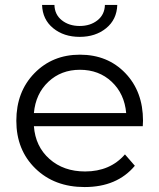

<svg xmlns="http://www.w3.org/2000/svg" viewBox="-20 -751 644 776"><path d="M322 5Q200 5 123 -70Q46 -145 46 -263Q46 -380 119 -455Q192 -530 303 -530Q415 -530 486.5 -455.5Q558 -381 558 -263Q558 -260 557.5 -252.5Q557 -245 557 -241H117Q123 -159 180 -108.5Q237 -58 324 -58Q425 -58 485 -127L525 -81Q453 5 322 5ZM117 -294H490Q483 -372 431.5 -420.5Q380 -469 303 -469Q227 -469 175.5 -420.5Q124 -372 117 -294ZM150 -731H200Q201 -692 230 -669Q259 -646 302 -646Q345 -646 374 -669Q403 -692 404 -731H454Q452 -672 409 -637Q366 -602 302 -602Q238 -602 195 -637Q152 -672 150 -731Z"/></svg>

Font: Belfius21
Style: Regular
Weight: 400
Designer: Montserrat's base design by Julieta Ulanovsky, modified by Coast SPRL for Belfius Bank NV.
Foundry: Montserrat's base design by Julieta Ulanovsky, modified by Coast SPRL for Belfius Bank NV.
Version: Version 2.000;FEAKit 1.0